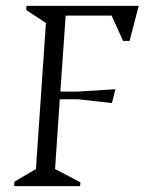

<svg xmlns="http://www.w3.org/2000/svg" viewBox="-20 -632 493 652"><path d="M28 0 29 -15 102 -58 136 -554 69 -598 70 -612H451L420 -493H398L359 -579H203L185 -321H243L372 -329L360 -282L244 -295H183L167 -58L253 -13L252 0Z"/></svg>

Font: Ancizar Serif Light
Style: Italic
Weight: 300
Italic angle: -4°
Designer: Cesar Puertas, Viviana Monsalve, Julian Moncada, Julian Prieto, Jose Castro, Felipe Aragon, Mariel Hernandez, Sara Alarc
Version: Version 8.100